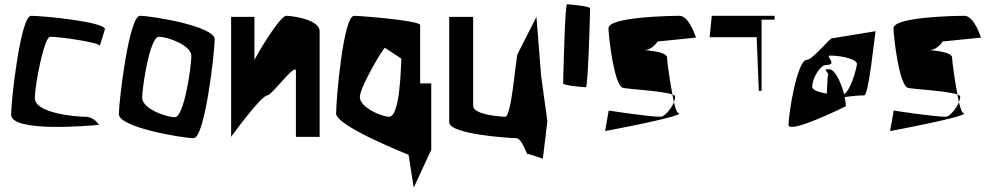

<svg xmlns="http://www.w3.org/2000/svg" viewBox="-20 -640 4639 898"><path d="M32 -104C32 -19 402 -52 443 -56C436 -63 421 -94 376 -94C341 -94 143 -109 143 -181C143 -242 186 -468 215 -468C261 -468 443 -442 447 -426L471 -504C467 -538 183 -566 125 -566C77 -566 32 -173 32 -104ZM443 -56H447C446 -53 445 -54 443 -56Z M536 -106C536 -44 833 6 886 6C938 6 984 -394 984 -456C984 -518 687 -566 635 -566C583 -566 536 -166 536 -106ZM645 -183C645 -234 681 -468 723 -468C765 -468 875 -428 875 -378C875 -328 841 -92 798 -92C755 -92 645 -132 645 -183Z M1061 0C1061 0 1201 -194 1231 -194C1251 -194 1364 -350 1364 -308V0H1475V-494C1475 -548 1350 -566 1319 -566C1288 -566 1177 -377 1170 -359V-561H1061Z M1552 -109C1552 -50 1891 84 1891 84L1915 238L1997 60V-250H1945V-524C1933 -545 1663 -566 1636 -566C1586 -566 1552 -176 1552 -109ZM1663 -186C1663 -234 1781 -430 1781 -416L1857 -366C1855 -323 1851 -94 1800 -94C1764 -94 1663 -138 1663 -186Z M2081 -68C2081 -12 2363 6 2393 6C2425 6 2445 98 2451 80L2519 102L2540 -73L2511 -284L2489 -561L2401 -388C2393 -375 2373 -94 2343 -94C2323 -94 2193 -103 2193 -145V-561H2081Z M2614 -250C2614 -240 2710 -232 2720 -232C2731 -232 2740 -591 2740 -601C2740 -611 2643 -620 2632 -620C2622 -620 2614 -260 2614 -250Z M2810 -27C2810 -27 3203 -100 3152 -112C3146 -113 3139 -133 3132 -162C3119 -129 3086 -94 3072 -94C3010 -94 2827 -123 2827 -123ZM2826 -508C2826 -472 2852 -239 2894 -229C2918 -223 3078 -215 3125 -198C3112 -266 3100 -353 3100 -371C3100 -402 2976 -406 2995 -406C3031 -406 3056 -446 3056 -446L3235 -464C3235 -464 3204 -566 3158 -566C3124 -566 2826 -562 2826 -508ZM3125 -198C3128 -185 3129 -173 3132 -162C3135 -171 3138 -180 3138 -188C3138 -192 3133 -195 3125 -198Z M3299 -466H3519L3529 -215H3542V-548H3603V-566H3309Z M3668 -56C3668 -10 3936 -143 3936 -143C3936 -155 3934 -170 3931 -186C3965 -191 4001 -194 4022 -194C4043 -194 4069 -459 4075 -494L3873 -461C3869 -472 3782 -360 3753 -360C3709 -360 3668 -110 3668 -56ZM3779 -234C3779 -278 3819 -336 3842 -336C3903 -336 3838 -380 3861 -380C3921 -380 3988 -362 3988 -341C3988 -328 3962 -222 3928 -199C3914 -254 3885 -316 3859 -316C3817 -316 3865 -304 3851 -281L3847 -202C3812 -208 3779 -218 3779 -234ZM4075 -494H4076C4076 -499 4076 -499 4075 -494Z M4143 -27C4143 -27 4536 -100 4485 -112C4479 -113 4472 -133 4465 -162C4452 -129 4419 -94 4405 -94C4343 -94 4160 -123 4160 -123ZM4159 -508C4159 -472 4185 -239 4227 -229C4251 -223 4411 -215 4458 -198C4445 -266 4433 -353 4433 -371C4433 -402 4309 -406 4328 -406C4364 -406 4389 -446 4389 -446L4568 -464C4568 -464 4537 -566 4491 -566C4457 -566 4159 -562 4159 -508ZM4458 -198C4461 -185 4462 -173 4465 -162C4468 -171 4471 -180 4471 -188C4471 -192 4466 -195 4458 -198Z"/></svg>

Font: Crazy Punk
Style: Regular
Weight: 400
Version: Version 1